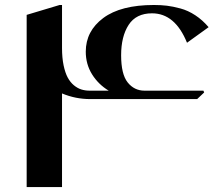

<svg xmlns="http://www.w3.org/2000/svg" viewBox="-20 -757 887 777"><path d="M231 -378.9V0H87.9V-696.8L221.2 -736.8H231V-563Q231 -523.4 237.3 -492.9Q243.7 -462.4 253.9 -443.4Q264.2 -424.3 278.8 -412.1Q293.5 -399.9 309.1 -395Q324.7 -390.1 342.8 -390.1H419.9Q377.9 -415.5 352.5 -456.3Q327.1 -497.1 327.1 -547.9Q327.1 -631.3 397.9 -684.1Q468.8 -736.8 603 -736.8Q631.3 -736.8 655.5 -733.9Q679.7 -731 710.4 -722.7Q741.2 -714.4 770.5 -695.1Q799.8 -675.8 824.2 -647L736.8 -584Q688.5 -703.1 595.2 -703.1Q530.8 -703.1 500.5 -656.2Q470.2 -609.4 470.2 -533.2Q470.2 -456.5 496.8 -423.3Q523.4 -390.1 564.9 -390.1H803.2L806.2 -382.8L777.8 -356H345.2Q285.6 -356 231 -378.9Z"/></svg>

Font: Laureen pro
Style: Bold
Weight: 700
Designer: Ahmed zaza
Foundry: zazatype
Version: Version 1.000